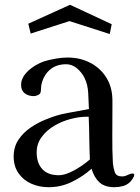

<svg xmlns="http://www.w3.org/2000/svg" viewBox="-20 -781 584 801"><path d="M355 -116Q353 -160 352.5 -205Q352 -250 350 -294H341Q310 -294 274 -284.5Q238 -275 206 -256Q174 -237 153.5 -209Q133 -181 133 -145Q133 -101 156.5 -75.5Q180 -50 225 -50Q245 -50 270 -61Q295 -72 318 -87.5Q341 -103 355 -116ZM540 -52Q540 -45 533.5 -35.5Q527 -26 522 -21Q509 -9 492 -4.5Q475 0 458 0Q417 0 395 -20Q373 -40 362 -77Q325 -44 279.5 -22Q234 0 183 0Q144 0 111 -14.5Q78 -29 57.5 -58Q37 -87 37 -128Q37 -168 57 -198Q77 -228 108 -249Q139 -270 172 -283Q215 -301 260.5 -309.5Q306 -318 351 -326Q350 -356 348 -393Q346 -430 332 -457Q322 -478 301.5 -495.5Q281 -513 256 -513Q214 -513 187 -489Q160 -465 152 -424Q151 -417 151 -409Q151 -401 149 -395Q147 -388 137.5 -384Q128 -380 121 -380Q99 -380 83.5 -391.5Q68 -403 68 -427Q68 -440 72 -449Q78 -466 93.5 -481.5Q109 -497 128.5 -508.5Q148 -520 164 -525Q186 -532 213 -536.5Q240 -541 262 -541Q315 -541 357.5 -518.5Q400 -496 424.5 -456Q449 -416 449 -361V-330Q449 -272 448.5 -214.5Q448 -157 451 -99Q453 -80 459 -62.5Q465 -45 489 -45Q501 -45 512.5 -51Q524 -57 533 -57Q540 -57 540 -52ZM446 -680 438 -639 270 -693 108 -641 98 -682 272 -761Z"/></svg>

Font: Kaisei Opti Medium
Style: Regular
Weight: 500
Designer: Font-Kai, 金井和夫
Foundry: KAZUO KANAI
Version: Version 5.003